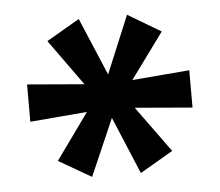

<svg xmlns="http://www.w3.org/2000/svg" viewBox="-38 -761 558 487"><g transform="rotate(-5 240.5 -517.5)"><path d="M178 -317 95 -365 184 -489 188 -483 34 -470V-565L189 -552L184 -546L95 -670L179 -719L242 -570H240L302 -719L386 -669L296 -546L291 -552L447 -565V-470L292 -483L296 -489L386 -365L302 -316L240 -464H242Z"/></g></svg>

Font: Nunito Sans 8pt
Style: Bold
Weight: 700
Version: Version 3.101;gftools[0.9.27]